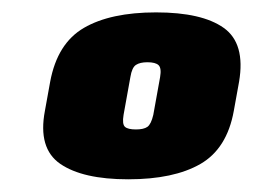

<svg xmlns="http://www.w3.org/2000/svg" viewBox="-20 -704 408 310"><path d="M187 -414.5Q260.5 -414.5 303.5 -439.2Q346.5 -464 357.5 -525L366 -572Q376.5 -634 341.2 -659Q306 -684 232 -684Q158.5 -684 115.5 -659Q72.5 -634 61 -572L52.5 -525Q41 -464.5 77.2 -439.5Q113.5 -414.5 187 -414.5ZM199.5 -495Q186.5 -495 181.8 -499.2Q177 -503.5 179.5 -518.5L190.5 -579.5Q193 -595 199.5 -599.2Q206 -603.5 218 -603.5Q231 -603.5 236 -598.8Q241 -594 238.5 -579.5L227.5 -518.5Q224 -503.5 218 -499.2Q212 -495 199.5 -495Z"/></svg>

Font: Anybody Condensed Black
Style: Italic
Weight: 900
Width: 3
Italic angle: -10°
Version: Version 1.113;gftools[0.9.25]